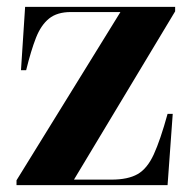

<svg xmlns="http://www.w3.org/2000/svg" viewBox="-20 -538 557 558"><path d="M28 0V-14L330 -503H186Q146 -503 122.5 -484Q99 -465 84.5 -428Q70 -391 56 -334H41L53 -518H489V-505L195 -16H304Q352 -16 380 -32Q408 -48 427 -89.5Q446 -131 467 -207H482L467 0Z"/></svg>

Font: Literata 72pt
Style: Bold
Weight: 700
Designer: Latin by Veronika Burian and Jose Scaglione. Greek by Irene Vlachou. Cyrillic by Vera Evstafieva.
Foundry: TypeTogether
Version: Version 3.002